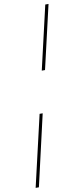

<svg xmlns="http://www.w3.org/2000/svg" viewBox="-111 -818 481 1106"><g transform="rotate(-10 130.0 -265.0)"><path d="M241 -780.5H260L174 -409H155ZM99.5 -166H117.5L22 250H3Z"/></g></svg>

Font: Bodoni* 11pt Medium
Style: Italic
Weight: 500
Italic angle: -13°
Version: Version 2.3